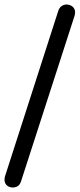

<svg xmlns="http://www.w3.org/2000/svg" viewBox="-31 -769 352 849"><path d="M62 33Q57 48 47.5 54Q38 60 26 60Q14 60 4.5 54.5Q-5 49 -9 38Q-13 27 -9 11L227 -722Q232 -736 242 -742.5Q252 -749 263.5 -749Q275 -749 285 -743Q295 -737 299 -726.5Q303 -716 299 -700Z"/></svg>

Font: Nunito Medium
Style: Regular
Weight: 500
Designer: Vernon Adams
Foundry: Vernon Adams
Version: Version 3.601